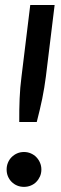

<svg xmlns="http://www.w3.org/2000/svg" viewBox="-20 -740 244 768"><path d="M198.5 -720 163.5 -433.5Q160.5 -411 157 -389.2Q153.5 -367.5 149 -345.5Q144.5 -323.5 139 -300.5Q133.5 -277.5 127 -252H57Q57 -277.5 57.2 -300.5Q57.5 -323.5 58.5 -345.5Q59.5 -367.5 61.2 -389.2Q63 -411 66 -433.5L101 -720ZM6.5 -62Q6.5 -76.5 11.8 -89.2Q17 -102 26.5 -111.5Q36 -121 48.5 -126.5Q61 -132 76 -132Q90.5 -132 103.2 -126.5Q116 -121 125.2 -111.5Q134.5 -102 140 -89.2Q145.5 -76.5 145.5 -62Q145.5 -47 140 -34.5Q134.5 -22 125.2 -12.5Q116 -3 103.2 2.2Q90.5 7.5 76 7.5Q61 7.5 48.5 2.2Q36 -3 26.5 -12.5Q17 -22 11.8 -34.5Q6.5 -47 6.5 -62Z"/></svg>

Font: Lato Semibold
Style: Italic
Weight: 600
Italic angle: -7°
Designer: Lukasz Dziedzic
Foundry: tyPoland Lukasz Dziedzic
Version: Version 2.006; 2014-01-15